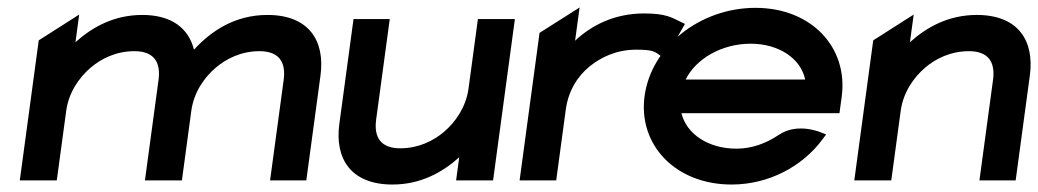

<svg xmlns="http://www.w3.org/2000/svg" viewBox="-20 -483 2779 514"><path d="M368 0H467L492.1 -186C499.1 -237 527.3 -276 557.8 -302C586.1 -326 625.8 -346 674.8 -346C726.8 -346 745.9 -317 739.4 -269L703 0H800L838 -281C850.7 -375 805.9 -443 695.9 -443C608.9 -443 545.1 -400 499.3 -350C485 -407 439.9 -443 360.9 -443C285.9 -443 227.6 -411 182 -370L192 -444L83.7 -375L33 0H132L157.2 -186C163.8 -235 191.2 -275 222.8 -302C251.1 -326 290.8 -346 339.8 -346C391.8 -346 410.9 -317 404.4 -269Z M888.4 -151C875.7 -57 920.5 11 1030.5 11C1105.5 11 1163.8 -21 1209.4 -62L1201 0H1300L1358.4 -432H1259.4L1234.3 -246C1227.6 -197 1200.2 -157 1168.6 -130C1140.3 -106 1100.6 -86 1051.6 -86C999.6 -86 980.5 -115 987 -163L1023.4 -432H926.4Z M1803.3 -424C1778 -436 1763.4 -447 1704.4 -447C1624.4 -447 1563.1 -415 1519.6 -374L1531.6 -463L1424.4 -395L1371 0H1469L1494.7 -190C1501.3 -239 1525.7 -279 1559.4 -306C1589.6 -330 1630.3 -350 1683.3 -350C1727.3 -350 1733.6 -345 1749 -333L1759.9 -325L1813.7 -419Z M2227.3 -180 2233.3 -224C2251.1 -356 2152.5 -462 2002.5 -462C1852.5 -462 1723.3 -357 1705.6 -226C1687.8 -95 1788.5 11 1938.5 11C2037.5 11 2128 -37 2181.9 -110L2191.6 -123L2179.3 -128C2178.3 -128 2115.2 -157 2063.4 -121C2030.4 -99 1992.5 -85 1951.5 -85C1876.5 -85 1817.8 -124 1804.3 -180ZM1815.5 -270C1843.1 -326 1912.5 -366 1989.5 -366C2065.5 -366 2124.1 -326 2135.5 -270Z M2737 -281C2749.7 -375 2704.9 -443 2594.9 -443C2519.9 -443 2461.6 -411 2416 -370L2426 -444L2317.7 -375L2267 0H2366L2391.2 -186C2397.8 -235 2425.2 -275 2456.8 -302C2485.1 -326 2524.8 -346 2573.8 -346C2625.8 -346 2644.9 -317 2638.4 -269L2602 0H2699Z"/></svg>

Font: Charger
Style: ExBdIt
Weight: 400
Designer: Jasper
Foundry: Cannot Into Space Fonts
Version: Version 0.99